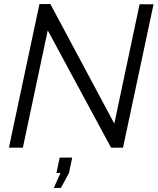

<svg xmlns="http://www.w3.org/2000/svg" viewBox="-20 -730 780 949"><path d="M175 -710H229L545 -119L670 -709H739L588 0H529L216 -580L93 0H24ZM246 199 279 125H259L275 49H337L321 125L281 199Z"/></svg>

Font: Raleway
Style: Italic
Weight: 400
Italic angle: -12°
Designer: Matt McInerney, Pablo Impallari, Rodrigo Fuenzalida
Foundry: Matt McInerney, Pablo Impallari, Rodrigo Fuenzalida
Version: Version 4.026